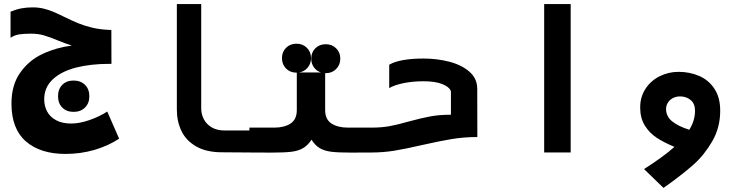

<svg xmlns="http://www.w3.org/2000/svg" viewBox="-20 -745 3640 938"><path d="M36 -239Q36 -330 78.8 -390.2Q121.5 -450.5 187.8 -481.5Q254 -512.5 331 -522.5Q306.5 -529.5 262.5 -547.5Q221.5 -564.5 193.5 -572.5Q165.5 -580.5 131.5 -580.5Q94.5 -580.5 72.5 -576.8Q50.5 -573 31.5 -560.5V-688Q61 -700 86.5 -704.5Q112 -709 139.5 -709Q168 -709 193.5 -702.8Q219 -696.5 240.2 -687.5Q261.5 -678.5 295 -662Q333 -643.5 362 -631.5Q391 -619.5 429 -610.2Q467 -601 512.5 -599L524 -598.5L524.5 -433H513Q423 -433 351.5 -414.8Q280 -396.5 238 -357.5Q196 -318.5 196 -259.5Q196 -227.5 210 -200.8Q224 -174 253.8 -157.8Q283.5 -141.5 328 -141.5Q369 -141.5 417.5 -158.5Q466 -175.5 504 -200L562 -67.5Q508 -32 440.8 -12.5Q373.5 7 300 7Q176.5 7 106.2 -54.5Q36 -116 36 -239ZM263.5 -275Q263.5 -309.5 284.2 -330.5Q305 -351.5 339.5 -351.5Q374 -351.5 395.2 -330.5Q416.5 -309.5 416.5 -275Q416.5 -240.5 395.2 -219.5Q374 -198.5 339.5 -198.5Q305 -198.5 284.2 -219.5Q263.5 -240.5 263.5 -275Z M844 -209.5V-725H963V-216.5Q963 -186.5 976.2 -161.8Q989.5 -137 1015.2 -122.2Q1041 -107.5 1077.5 -107.5H1202V0L1065 -1Q989 -1 939.2 -29.2Q889.5 -57.5 866.8 -104.5Q844 -151.5 844 -209.5Z M1357.5 -461Q1357.5 -491.5 1377.5 -511.5Q1397.5 -531.5 1428.5 -531.5Q1459 -531.5 1479.2 -511.5Q1499.5 -491.5 1499.5 -461Q1499.5 -434 1483 -414.5Q1466.5 -395 1441 -391H1548Q1526.5 -398 1513.5 -416.2Q1500.5 -434.5 1500.5 -458.5Q1500.5 -489 1520.5 -509Q1540.5 -529 1571.5 -529Q1602 -529 1622.2 -509Q1642.5 -489 1642.5 -458.5Q1642.5 -428 1622.2 -407.8Q1602 -387.5 1571.5 -387.5H1568.5V-207Q1568.5 -161.5 1599.5 -141.5Q1630.5 -121.5 1680.5 -121.5H1801.5V0L1694 0.5Q1633 0.5 1599.2 -3.5Q1565.5 -7.5 1542.5 -21Q1519.5 -34.5 1502 -62.5Q1483.5 -34.5 1460.2 -21Q1437 -7.5 1403 -3.5Q1369 0.5 1307 0.5L1198.5 0V-121.5H1319.5Q1369 -121.5 1399.5 -141.5Q1430 -161.5 1430 -207V-390H1428.5Q1397.5 -390 1377.5 -410.2Q1357.5 -430.5 1357.5 -461Z M1881.5 -314.5V-429Q1934 -459 2049.5 -459Q2115 -459 2175 -443.5Q2235 -428 2273.2 -394.8Q2311.5 -361.5 2311.5 -311L2312 -75.5Q2246 -75.5 2186 -65.5Q2126 -55.5 2042.5 -36.5Q1962.5 -18 1907.8 -9Q1853 0 1794.5 0V-121.5Q1845 -121.5 1885 -129Q1925 -136.5 1979 -152Q2038 -168 2081.5 -176.2Q2125 -184.5 2183 -184.5V-299.5Q2175 -320.5 2140.8 -334.2Q2106.5 -348 2049 -348Q1995 -348 1950 -338.5Q1905 -329 1881.5 -314.5Z M2768 -725V0H2638.5V-725Z M3295 -394Q3349.5 -394 3395.8 -374Q3442 -354 3470.2 -311.5Q3498.5 -269 3498.5 -204Q3498.5 -122 3459.8 -55Q3421 12 3368.5 58.8Q3316 105.5 3237 162Q3232 165.5 3228.2 168.2Q3224.5 171 3221.5 173L3126.5 81Q3222.5 19.5 3275 -27.5Q3224 -48.5 3188.2 -72Q3152.5 -95.5 3130 -132Q3107.5 -168.5 3107.5 -220.5Q3107.5 -271 3133.2 -310.8Q3159 -350.5 3202.2 -372.2Q3245.5 -394 3295 -394ZM3347.5 -111Q3375.5 -156 3375.5 -204Q3375.5 -238.5 3354.2 -256.2Q3333 -274 3302.5 -274Q3282.5 -274 3266.8 -265.5Q3251 -257 3242.5 -242.8Q3234 -228.5 3234 -213Q3234 -177 3263 -152.8Q3292 -128.5 3347.5 -111Z"/></svg>

Font: JuliaMono ExtraBoldItalic
Style: Regular
Weight: 800
Italic angle: -9°
Monospace: yes
Designer: cormullion
Foundry: corm
Version: Version 0.049; ttfautohint (v1.8.4)